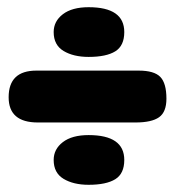

<svg xmlns="http://www.w3.org/2000/svg" viewBox="-20 -506 486 533"><path d="M365 -310Q408 -310 425 -292.5Q442 -275 442 -232Q442 -195 421.5 -180.5Q401 -166 356 -166H85Q4 -166 4 -236Q4 -310 81 -310ZM129 -417Q129 -447 154.5 -466.5Q180 -486 226 -486Q325 -486 325 -417Q325 -379 300 -363.5Q275 -348 226 -348Q184 -348 156.5 -364.5Q129 -381 129 -417ZM129 -62Q129 -92 154.5 -111.5Q180 -131 226 -131Q325 -131 325 -62Q325 -24 300 -8.5Q275 7 226 7Q184 7 156.5 -9.5Q129 -26 129 -62Z"/></svg>

Font: Coiny
Style: Regular
Weight: 400
Version: Version 001.001